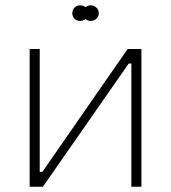

<svg xmlns="http://www.w3.org/2000/svg" viewBox="-20 -705 646 725"><path d="M282 -626C290 -626 297 -628 303 -633C308 -628 315 -626 322 -626C339 -626 353 -638 353 -655C353 -672 339 -685 322 -685C315 -685 308 -682 303 -678C297 -682 290 -685 282 -685C266 -685 253 -672 253 -655C253 -638 266 -626 282 -626ZM92 0H142L466 -465H476V0H514V-520H462L140 -56H130V-520H92Z"/></svg>

Font: Fixel Text ExtraLight
Style: Regular
Weight: 200
Width: 4
Designer: AlfaBravo + MacPaw
Foundry: Kyrylo Tkachov, Marchela Mozhyna, Serhii Makarenko, Maria Weinstein, Zakhar Kryvoshyya
Version: Version 1.211